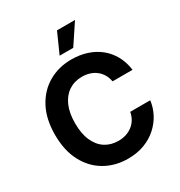

<svg xmlns="http://www.w3.org/2000/svg" viewBox="-217 -1097 1174 1254"><g transform="rotate(-30 370.0 -470.0)"><path d="M383.6 9.8Q287 9.8 210.5 -34.2Q134.1 -78.2 90 -161.7Q45.9 -245.1 45.9 -363.3Q45.9 -482.2 90.4 -565.8Q134.9 -649.4 211.5 -693.3Q288 -737.3 383.6 -737.3Q445.7 -737.3 499.2 -720Q552.8 -702.7 594.2 -669.5Q635.7 -636.2 662.2 -588.2Q688.7 -540.2 696.9 -478.8H546.1Q540.9 -508.7 527.1 -532Q513.3 -555.3 492.4 -571.7Q471.5 -588.1 444.8 -596.5Q418 -605 386.8 -605Q330.1 -605 287.2 -576.6Q244.4 -548.3 220.7 -494.4Q197.1 -440.5 197.1 -363.3Q197.1 -284.7 221.1 -231Q245.1 -177.2 287.7 -149.9Q330.3 -122.6 386.3 -122.6Q417.4 -122.6 444.1 -131.1Q470.7 -139.7 491.9 -156Q513.1 -172.2 527.1 -195.6Q541.2 -219.1 546.6 -248.8H697.4Q691.3 -198.1 667.3 -151.8Q643.3 -105.5 603 -69Q562.8 -32.4 507.6 -11.3Q452.5 9.8 383.6 9.8ZM330.6 -796.7 398.4 -948.7H534.2L433.2 -796.7Z"/></g></svg>

Font: Atlassian Sans
Style: Regular
Weight: 400
Designer: Rasmus Andersson
Foundry: Modifications by Atlassian Pty Ltd, manufactured by rsms
Version: Version 4.001;git-9221beed3